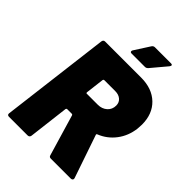

<svg xmlns="http://www.w3.org/2000/svg" viewBox="-250 -995 1109 1109"><g transform="rotate(45 304.5 -440.0)"><path d="M360 -11 285 -264Q283 -269 278 -269H240Q235 -269 233 -263L203 -15Q202 -8 197.5 -4Q193 0 186 0H33Q26 0 22.5 -4Q19 -8 20 -15L103 -685Q104 -692 108 -696Q112 -700 119 -700H413Q503 -700 556 -649Q609 -598 609 -511Q609 -501 607 -477Q599 -411 561.5 -361.5Q524 -312 466 -289Q463 -288 462 -285.5Q461 -283 462 -281L552 -18Q553 -16 553 -12Q553 -7 549 -3.5Q545 0 538 0H375Q363 0 360 -11ZM266 -533 252 -418Q252 -412 257 -412H347Q381 -412 403.5 -432Q426 -452 426 -484Q426 -509 408.5 -524Q391 -539 363 -539H273Q268 -539 266 -533ZM265 -768Q265 -773 268 -777L327 -869Q334 -880 346 -880H477Q488 -880 488 -873Q488 -869 483 -862L404 -768Q396 -759 385 -759H277Q265 -759 265 -768Z"/></g></svg>

Font: Barlow Black
Style: Italic
Weight: 900
Italic angle: -7°
Designer: Jeremy Tribby
Foundry: Tribby Type
Version: Version 1.408